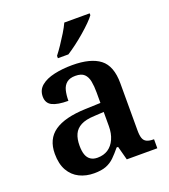

<svg xmlns="http://www.w3.org/2000/svg" viewBox="-141 -868 866 981"><g transform="rotate(-20 292.5 -378.0)"><path d="M203 10Q159 10 123.5 -7.5Q88 -25 67.5 -61Q47 -97 47 -152Q47 -232 103 -271Q159 -310 272 -314L355 -317V-374Q355 -408 350 -434.5Q345 -461 329.5 -476Q314 -491 281 -491Q251 -491 234 -477Q217 -463 211 -438.5Q205 -414 205 -383Q147 -383 118 -397.5Q89 -412 89 -448Q89 -484 115.5 -506Q142 -528 187 -538Q232 -548 285 -548Q385 -548 435 -509.5Q485 -471 485 -377V-120Q485 -93 490.5 -77.5Q496 -62 510 -55.5Q524 -49 546 -49H549V0H383L363 -75H355Q333 -48 313.5 -29Q294 -10 268.5 0Q243 10 203 10ZM246 -59Q280 -59 304 -75Q328 -91 341.5 -121Q355 -151 355 -191V-268L303 -265Q256 -263 229.5 -249Q203 -235 191.5 -210Q180 -185 180 -148Q180 -118 187 -98.5Q194 -79 209 -69Q224 -59 246 -59ZM229 -619Q244 -638 261.5 -664Q279 -690 295.5 -717Q312 -744 322 -766H460V-756Q451 -743 431 -723Q411 -703 385.5 -681Q360 -659 334 -639.5Q308 -620 286 -606H229Z"/></g></svg>

Font: Noto Serif Kannada SemiBold
Style: Regular
Weight: 600
Version: Version 2.003